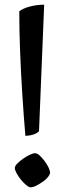

<svg xmlns="http://www.w3.org/2000/svg" viewBox="-20 -790 276 817"><path d="M88 -212Q81 -294 75 -387Q69 -480 65.5 -571.5Q62 -663 62 -742Q77 -754 106.5 -762Q136 -770 168 -770L146 -232Q141 -225 126 -219Q111 -213 88 -212ZM110 7Q103 7 91.5 -2.5Q80 -12 69 -25.5Q58 -39 50.5 -53Q43 -67 43 -75Q43 -83 53 -93.5Q63 -104 78 -114.5Q93 -125 107 -131.5Q121 -138 129 -138Q138 -138 148.5 -128.5Q159 -119 169.5 -105Q180 -91 186.5 -77.5Q193 -64 193 -55Q193 -48 184.5 -37Q176 -26 162 -16.5Q148 -7 134.5 0Q121 7 110 7Z"/></svg>

Font: Texturina 12pt
Style: Regular
Weight: 400
Designer: Guillermo Torres Carreño
Foundry: Omnibus-Type
Version: Version 1.002